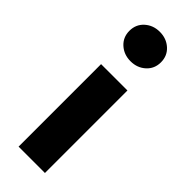

<svg xmlns="http://www.w3.org/2000/svg" viewBox="-240 -735 757 757"><g transform="rotate(45 138.0 -357.0)"><path d="M75.5 -573Q50 -596 50 -632Q50 -668 75.5 -691Q101 -714 138 -714Q175 -714 200.5 -691Q226 -668 226 -632Q226 -596 200.5 -573Q175 -550 138 -550Q101 -550 75.5 -573ZM64 -460H211V0H64Z"/></g></svg>

Font: renner_700bold
Style: Bold
Weight: 700
Version: Version 003.000 ; ttfautohint (v0.97) -l 8 -r 50 -G 200 -x 1